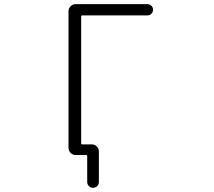

<svg xmlns="http://www.w3.org/2000/svg" viewBox="-20 -774 1040 932"><path d="M349.6 -21.5H347.7Q333 -21.5 322.8 -31.7Q312.5 -42 312.5 -56.6V-718.8Q312.5 -733.4 322.8 -743.7Q333 -753.9 347.7 -753.9H695.3Q707 -753.9 714.8 -746.1Q722.7 -738.3 722.7 -726.6Q722.7 -714.8 714.8 -707Q707 -699.2 695.3 -699.2H378.9Q374 -699.2 374 -695.3V-78.1Q374 -73.2 378.9 -73.2H425.8Q439.5 -73.2 449.7 -63Q460 -52.7 460 -39.1V109.4Q460 121.1 451.7 129.4Q443.4 137.7 431.6 137.7Q419.9 137.7 411.6 129.4Q403.3 121.1 403.3 109.4V-17.6Q403.3 -21.5 398.4 -21.5H369.1Z"/></svg>

Font: Gen Jyuu Gothic L Monospace Light
Style: Regular
Weight: 300
Designer: [Source Han Sans]
Ryoko NISHIZUKA  (kana & ideographs); Paul D. Hunt (Latin, Greek & Cyrillic); Wenlong ZHANG  (bopomofo
Version: Version 1.002.20150607